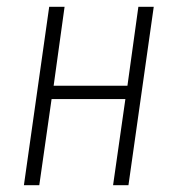

<svg xmlns="http://www.w3.org/2000/svg" viewBox="-20 -542 521 562"><path d="M311 0 347 -252H131L95 0H50L124 -522H169L137 -291H353L385 -522H430L356 0Z"/></svg>

Font: Fira Sans Extra Condensed ExtraLight
Style: Italic
Weight: 275
Width: 3
Italic angle: -8°
Designer: Carrois Corporate & Edenspiekermann AG
Foundry: Carrois Corporate GbR & Edenspiekermann AG
Version: Version 4.203